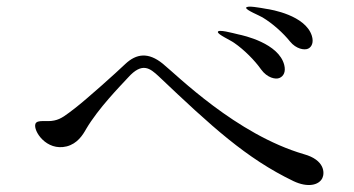

<svg xmlns="http://www.w3.org/2000/svg" viewBox="-20 -721 1040 564"><path d="M620 -627C620 -636 663 -624 680 -620C695 -617 799 -594 815 -530C820 -510 813 -497 801 -492C790 -487 765 -492 747 -517C728 -544 697 -575 668 -595C657 -603 619 -620 620 -627ZM703 -698C704 -706 745 -698 762 -695C777 -693 877 -676 896 -616C902 -597 896 -583 885 -578C874 -573 850 -577 832 -599C812 -624 781 -652 751 -670C741 -676 703 -691 703 -698ZM84 -357C89 -371 118 -362 139 -367C160 -371 175 -384 200 -403C235 -430 322 -508 348 -533C381 -564 416 -568 458 -534C500 -500 674 -326 873 -268C934 -251 934 -213 927 -198C917 -177 884 -169 842 -189C703 -256 602 -349 446 -497C421 -520 398 -540 356 -493C332 -467 269 -403 233 -342C223 -324 207 -299 176 -291C116 -276 77 -337 84 -357Z"/></svg>

Font: Shippori Mincho
Style: Regular
Weight: 400
Designer: Bonji Tadano  Ryoko NISHIZUKA  (kana & ideographs); Frank Grießhammer (Latin, Greek & Cyrillic); Wenlong ZHANG  (bopomof
Foundry: Adobe Systems Incorporated
Version: Version 1.003;PS 1.001;hotconv 16.6.54;makeotf.lib2.5.65590